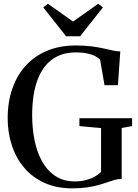

<svg xmlns="http://www.w3.org/2000/svg" viewBox="-20 -994 734 1024"><path d="M364.5 10.5Q282 10.5 218 -18.2Q154 -47 110.2 -98Q66.5 -149 43.8 -217Q21 -285 21 -362.5Q21 -452.5 46.8 -524.2Q72.5 -596 120.2 -647Q168 -698 235 -724.8Q302 -751.5 384 -751.5Q430 -751.5 466 -747Q502 -742.5 530.5 -736Q559 -729.5 581.2 -724.8Q603.5 -720 621.5 -719.5L609 -539.5H537.5L514 -675Q507.5 -683.5 491.2 -692.8Q475 -702 448.5 -708.2Q422 -714.5 384 -714.5Q308.5 -714.5 256.8 -676Q205 -637.5 178.2 -562.8Q151.5 -488 151.5 -379Q151.5 -311.5 163.8 -248.5Q176 -185.5 203.2 -135.5Q230.5 -85.5 274.2 -56Q318 -26.5 380 -26.5Q410 -26.5 436.2 -33Q462.5 -39.5 483.5 -51Q504.5 -62.5 519 -77V-311L403.5 -321.5V-363.5H684.5V-321.5L629 -311.5V-40Q609.5 -39.5 590.8 -34.2Q572 -29 551 -21.5Q530 -14 503.8 -6.8Q477.5 0.5 443.5 5.5Q409.5 10.5 364.5 10.5ZM332.5 -800.5 210.5 -954.5 235.5 -974 369.5 -879 504 -974 529 -954.5 407 -800.5Z"/></svg>

Font: Merriweather 96pt Medium
Style: Regular
Weight: 500
Version: Version 2.100